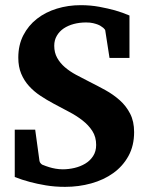

<svg xmlns="http://www.w3.org/2000/svg" viewBox="-20 -707 576 743"><path d="M499 -195.8Q499 -143.1 477.1 -103.3Q455.1 -63.5 418.2 -37.1Q381.3 -10.7 333 2.7Q284.7 16.1 231.9 16.1Q192.4 16.1 157.5 10.3Q122.6 4.4 95.7 -2.9Q64.5 -11.2 37.1 -22V-205.1H116.2L132.8 -84Q133.8 -78.1 138.7 -73.5Q143.6 -68.8 146 -68.8Q157.7 -64 170.4 -60.1Q181.6 -56.6 195.3 -54.2Q209 -51.8 223.1 -51.8Q245.1 -51.8 268.1 -57.1Q291 -62.5 309.8 -73.7Q328.6 -85 340.3 -103Q352.1 -121.1 352.1 -146Q352.1 -177.2 337.4 -200Q322.8 -222.7 299.3 -241Q275.9 -259.3 246.3 -274.7Q216.8 -290 187 -306.2Q160.6 -320.3 136 -336.7Q111.3 -353 92.3 -374Q73.2 -395 62 -421.9Q50.8 -448.7 50.8 -483.9Q50.8 -532.7 70.3 -570.6Q89.8 -608.4 123 -634.3Q156.2 -660.2 200 -673.6Q243.7 -687 292 -687Q330.1 -687 364.3 -680.7Q398.4 -674.3 424.8 -667Q455.1 -658.2 481 -647V-482.9H403.8L387.2 -589.8Q386.7 -591.8 384.5 -594.2Q382.3 -596.7 379.9 -599.1Q377 -601.6 373 -604Q367.7 -608.4 358.9 -611.8Q351.6 -614.7 340.3 -617.4Q329.1 -620.1 313 -620.1Q288.1 -620.1 265.9 -614.3Q243.7 -608.4 226.8 -597.2Q210 -585.9 200 -568.8Q189.9 -551.8 189.9 -529.8Q189.9 -503.4 201.2 -483.2Q212.4 -462.9 231.2 -446.8Q250 -430.7 274.4 -417.5Q298.8 -404.3 325.2 -391.1Q356.4 -375.5 387.5 -358.4Q418.5 -341.3 443.4 -319.1Q468.3 -296.9 483.6 -267.1Q499 -237.3 499 -195.8Z"/></svg>

Font: Charis SIL APac
Style: Bold
Weight: 700
Foundry: SIL International
Version: Version 5.000